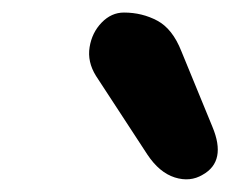

<svg xmlns="http://www.w3.org/2000/svg" viewBox="-20 -1021 367 306"><path d="M303 -742.5Q283 -730.5 258.5 -738.2Q234 -746 215 -774.5L133 -900Q119 -922.5 122.8 -945.8Q126.5 -969 142 -985Q157.5 -1001 177.5 -1001Q206.5 -1001 230.8 -988Q255 -975 269 -939.5L318.5 -819Q341.5 -764 303 -742.5Z"/></svg>

Font: Edu VIC WA NT Hand
Style: Regular
Weight: 400
Designer: Tina and Corey Anderson, Eben Sorkin, Mirko Velimirovic
Foundry: Google for Education
Version: Version 1.000